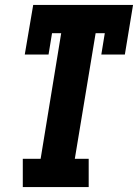

<svg xmlns="http://www.w3.org/2000/svg" viewBox="-20 -755 557 775"><path d="M72 0V-114H144L227 -621H190L176 -535H80L114 -735H517L484 -535H389L403 -621H366L282 -114H338V0Z"/></svg>

Font: Iosevka Slab Heavy
Style: Italic
Weight: 900
Italic angle: -9°
Monospace: yes
Designer: Belleve Invis
Foundry: Belleve Invis
Version: Version 11.1.0; ttfautohint (v1.8.3)